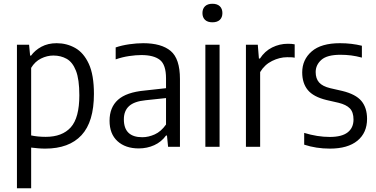

<svg xmlns="http://www.w3.org/2000/svg" viewBox="-20 -780 2000 1020"><path d="M70 220V-542.5H134.5L140 -484.5H145Q165.5 -513 200.2 -531.8Q235 -550.5 281 -550.5Q334.5 -550.5 379.5 -525.2Q424.5 -500 451.8 -441Q479 -382 479 -281Q479 -133 413 -61.8Q347 9.5 220 9.5Q201.5 9.5 181.8 7.8Q162 6 145.5 4V220ZM223 -53Q310.5 -53 356 -103.5Q401.5 -154 401.5 -274Q401.5 -358.5 383.5 -404.2Q365.5 -450 334.2 -467.5Q303 -485 263.5 -485Q230 -485 197.8 -469Q165.5 -453 145.5 -419.5V-60.5Q180.5 -53 223 -53Z M717 8.5Q646.5 8.5 604.2 -30Q562 -68.5 562 -138.5Q562 -209.5 606.8 -249.8Q651.5 -290 748.5 -299L862 -311.5V-363.5Q862 -436.5 829.2 -462Q796.5 -487.5 731 -487.5Q702 -487.5 666 -482.2Q630 -477 594.5 -464.5V-528Q626.5 -539 666.2 -544.8Q706 -550.5 741 -550.5Q837.5 -550.5 886.8 -509.2Q936 -468 936 -360V0H873L867 -60H862Q837.5 -26 799.5 -8.8Q761.5 8.5 717 8.5ZM638 -146Q638 -51 736 -51Q768.5 -51 802 -66Q835.5 -81 862 -118.5V-259L753.5 -247.5Q693 -241.5 665.5 -216.2Q638 -191 638 -146Z M1071 0V-542.5H1146.5V0ZM1108.5 -661.5Q1083 -661.5 1069.2 -674.5Q1055.5 -687.5 1055.5 -710.5Q1055.5 -733.5 1069.2 -746.8Q1083 -760 1108.5 -760Q1134 -760 1147.8 -746.8Q1161.5 -733.5 1161.5 -710.5Q1161.5 -687.5 1147.8 -674.5Q1134 -661.5 1108.5 -661.5Z M1286.5 0V-542.5H1349.5L1355.5 -469H1361Q1386.5 -508.5 1426 -528Q1465.5 -547.5 1509 -547.5Q1519.5 -547.5 1528.8 -546.8Q1538 -546 1545.5 -544.5V-473.5Q1535.5 -475.5 1525.8 -475.8Q1516 -476 1505 -476Q1465.5 -476 1425.5 -456.2Q1385.5 -436.5 1362 -397V0Z M1732.5 9.5Q1659.5 9.5 1596 -11.5V-74Q1666 -52.5 1732 -52.5Q1796 -52.5 1827 -76.8Q1858 -101 1858 -145Q1858 -184 1838.8 -204Q1819.5 -224 1778.5 -234L1715 -248.5Q1645 -265.5 1615.2 -301.8Q1585.5 -338 1585.5 -395.5Q1585.5 -463 1635.8 -506.8Q1686 -550.5 1786 -550.5Q1818.5 -550.5 1847.2 -547Q1876 -543.5 1902.5 -537V-474Q1872.5 -482 1845.5 -485.5Q1818.5 -489 1788.5 -489Q1717.5 -489 1687.2 -462Q1657 -435 1657 -397Q1657 -363 1675 -342.2Q1693 -321.5 1734.5 -311.5L1798 -297Q1870 -279.5 1900 -243.5Q1930 -207.5 1930 -148.5Q1930 -74.5 1878.8 -32.5Q1827.5 9.5 1732.5 9.5Z"/></svg>

Font: Encode Sans Semi Condensed
Style: Regular
Weight: 400
Width: 4
Designer: Multiple Designers
Foundry: Impallari Type
Version: Version 3.000; ttfautohint (v1.8.3) -l 8 -r 50 -G 200 -x 14 